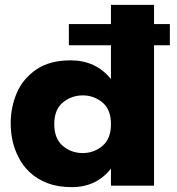

<svg xmlns="http://www.w3.org/2000/svg" viewBox="-20 -762 726 789"><path d="M275 7Q218.5 7 175.5 -9.2Q132.5 -25.5 101.8 -54.5Q71 -83.5 53 -122Q24 -181.5 24 -256Q24 -321.5 49.2 -380.5Q74.5 -439.5 131.5 -478Q186 -514 270 -514Q374 -514 436 -437V-576H263V-663H436V-742H613V-663H678V-576H613V1H436V-69Q376 7 275 7ZM320 -133Q366 -133 401 -162.5Q436 -192 436 -252Q436 -312 401 -341Q366 -370 320 -370Q274 -370 238.5 -341Q203 -312 203 -252Q203 -192 238 -162.5Q273 -133 320 -133Z"/></svg>

Font: Argentum Novus
Style: Bold
Weight: 700
Designer: Julieta Ulanovsky (font) & Cristiano Sobral (main changes)
Foundry: Julieta Ulanovsky (font) & Cristiano Sobral (main changes)
Version: Version 3.00;November 27, 2020;FontCreator 13.0.0.2655 64-bi